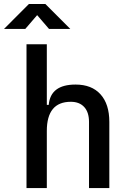

<svg xmlns="http://www.w3.org/2000/svg" viewBox="-53 -958 659 978"><path d="M400.4 0V-336.9Q400.4 -386.2 376 -412.8Q351.6 -439.5 307.6 -439.5Q185.5 -439.5 185.5 -291V0H82V-732.4H185.5V-423.8H195.3Q204.1 -527.3 332 -527.3Q414.1 -527.3 459 -477.5Q503.9 -427.7 503.9 -336.9V0ZM-32.7 -810.5 94.2 -937.5H178.2L305.2 -810.5H196.8L136.2 -880.9L75.7 -810.5Z"/></svg>

Font: Cascadia Mono PL
Style: Regular
Weight: 400
Monospace: yes
Designer: Aaron Bell
Foundry: Saja Typeworks
Version: Version 2404.023; ttfautohint (v1.8.4)